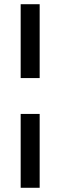

<svg xmlns="http://www.w3.org/2000/svg" viewBox="-20 -700 286 910"><path d="M168 -680V-330H78V-680ZM168 -160V190H78V-160Z"/></svg>

Font: Philosopher
Style: Regular
Weight: 400
Designer: Jovanny Lemonad
Foundry: Jovanny Lemonad
Version: Version 1.000